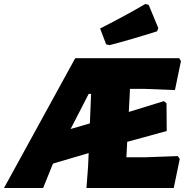

<svg xmlns="http://www.w3.org/2000/svg" viewBox="-69 -937 927 957"><path d="M655 -917 672 -913 720 -797 714 -781Q585 -740 477 -712L460 -716L430 -795Q560 -861 655 -917ZM748 -433 761 -422 762 -284 565 -230 561 -153H652L817 -159L827 -145L797 0H362L370 -107L373 -174L196 -122L194 -119L146 0H-49L306 -647H824L833 -633L803 -488L654 -494H579L573 -379ZM373 -469 283 -294 379 -322 385 -469Z"/></svg>

Font: Alegreya Sans Black
Style: Italic
Weight: 900
Italic angle: -7°
Designer: Juan Pablo del Peral
Foundry: Huerta Tipografica
Version: Version 2.007